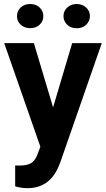

<svg xmlns="http://www.w3.org/2000/svg" viewBox="-20 -749 542 982"><path d="M251.5 -199.7 349.1 -528.3H500.5L288.1 82L276.4 109.9Q229 213.4 120.1 213.4Q89.4 213.4 57.6 204.1V97.2L79.1 97.7Q119.1 97.7 138.9 85.4Q158.7 73.2 169.9 44.9L186.5 1.5L1.5 -528.3H153.3ZM66.9 -666.5Q66.9 -692.9 85.7 -710.7Q104.5 -728.5 134.3 -728.5Q164.6 -728.5 183.1 -710.2Q201.7 -691.9 201.7 -666.5Q201.7 -641.1 183.1 -623Q164.6 -605 134.3 -605Q105.5 -605 86.2 -622.3Q66.9 -639.6 66.9 -666.5ZM304.7 -666.5Q304.7 -692.4 324 -710.4Q343.3 -728.5 372.1 -728.5Q400.4 -728.5 420.2 -710.7Q439.9 -692.9 439.9 -666.5Q439.9 -641.1 421.1 -622.8Q402.3 -604.5 372.1 -604.5Q341.8 -604.5 323.2 -622.8Q304.7 -641.1 304.7 -666.5Z"/></svg>

Font: Robotiche
Style: Bold
Weight: 700
Designer: Google
Version: Version 2.001150; 2014